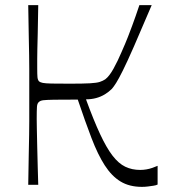

<svg xmlns="http://www.w3.org/2000/svg" viewBox="-20 -720 668 748"><path d="M90 0Q91 -72 92 -118Q93 -164 93.5 -194.5Q94 -225 94 -247.5Q94 -270 94 -293.5Q94 -317 94 -350Q94 -383 94 -406.5Q94 -430 94 -452.5Q94 -475 93.5 -505.5Q93 -536 92 -582Q91 -628 90 -700H129Q128 -630 127 -590Q126 -550 125.5 -528Q125 -506 125 -490.5Q125 -475 125 -455Q125 -429 126 -419Q127 -409 132 -403Q137 -399 147 -397Q157 -395 181 -394.5Q205 -394 253 -394Q304 -394 330.5 -395.5Q357 -397 369 -401Q381 -405 390 -411Q406 -423 422.5 -453Q439 -483 453 -516Q469 -552 478.5 -576.5Q488 -601 495 -620Q502 -639 508.5 -657.5Q515 -676 523 -700H571Q529 -601 502 -539.5Q475 -478 458.5 -445Q442 -412 432.5 -397Q423 -382 416 -374Q404 -362 388.5 -352.5Q373 -343 354.5 -338Q336 -333 315 -333Q345 -251 370 -197.5Q395 -144 418.5 -113.5Q442 -83 468 -70.5Q494 -58 526 -58Q538 -58 550 -60Q562 -62 573.5 -66Q585 -70 594 -74V-1Q588 2 578 3.5Q568 5 556.5 6.5Q545 8 533 8Q484 8 449.5 -13Q415 -34 388 -76Q361 -118 336.5 -182Q312 -246 283 -332Q221 -332 190.5 -331.5Q160 -331 148.5 -329.5Q137 -328 132 -323Q125 -318 124 -304Q123 -290 123 -257Q123 -250 123.5 -220Q124 -190 125 -149.5Q126 -109 127 -69Q128 -29 129 0Z"/></svg>

Font: Ojuju ExtraLight
Style: Regular
Weight: 400
Version: Version 1.000